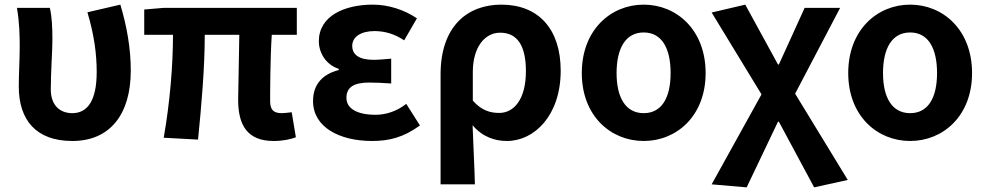

<svg xmlns="http://www.w3.org/2000/svg" viewBox="-20 -594 4256 828"><path d="M292 14C453 14 544 -99 544 -290C544 -385 527 -481 499 -574L357 -541C387 -440 397 -359 397 -283C397 -160 357 -106 292 -106C240 -106 199 -138 199 -209C199 -282 206 -373 206 -423C206 -475 204 -521 195 -560H53C64 -499 65 -437 65 -393C65 -335 61 -278 61 -221C61 -78 134 14 292 14Z M602 -444H726C726 -312 713 -153 686 0L834 8C849 -141 863 -303 863 -444H1012C1011 -342 1007 -204 1007 -164C1007 -55 1046 14 1160 14C1202 14 1235 6 1256 -2L1238 -110C1221 -108 1207 -106 1196 -106C1162 -106 1145 -118 1145 -157C1145 -191 1145 -337 1152 -444H1260V-560H685L602 -553Z M1585 14C1657 14 1720 -1 1791 -53L1732 -146C1687 -111 1639 -99 1600 -99C1518 -99 1474 -127 1474 -172C1474 -218 1506 -238 1573 -238C1603 -238 1635 -236 1667 -234V-341C1641 -339 1614 -336 1591 -336C1529 -336 1499 -358 1499 -396C1499 -436 1538 -460 1595 -460C1640 -460 1683 -447 1723 -420L1778 -515C1723 -552 1655 -574 1588 -574C1465 -574 1355 -525 1355 -416C1355 -369 1383 -316 1441 -297V-292C1375 -275 1330 -234 1330 -158C1330 -46 1443 14 1585 14Z M1880 201H2028C2026 114 2021 37 2018 -54C2061 -3 2115 14 2166 14C2285 14 2398 -97 2398 -289C2398 -468 2303 -574 2142 -574C1994 -574 1880 -479 1880 -273ZM2133 -107C2096 -107 2058 -116 2019 -160V-283C2019 -390 2070 -453 2137 -453C2213 -453 2248 -394 2248 -287C2248 -165 2196 -107 2133 -107Z M2756 14C2898 14 3023 -94 3023 -279C3023 -465 2898 -574 2756 -574C2614 -574 2489 -465 2489 -279C2489 -94 2614 14 2756 14ZM2756 -106C2678 -106 2639 -173 2639 -279C2639 -386 2678 -454 2756 -454C2834 -454 2872 -386 2872 -279C2872 -173 2834 -106 2756 -106Z M3200 214 3335 -69H3339L3491 214L3636 182L3409 -190L3603 -560H3450L3339 -316H3335L3194 -574L3049 -540L3264 -187L3049 201Z M3905 14C4047 14 4172 -94 4172 -279C4172 -465 4047 -574 3905 -574C3763 -574 3638 -465 3638 -279C3638 -94 3763 14 3905 14ZM3905 -106C3827 -106 3788 -173 3788 -279C3788 -386 3827 -454 3905 -454C3983 -454 4021 -386 4021 -279C4021 -173 3983 -106 3905 -106Z"/></svg>

Font: Kinto Sans
Style: Bold
Weight: 700
Designer: Authors: Ryoko NISHIZUKA  (kana & ideographs); Paul D. Hunt (Latin, Greek & Cyrillic); Wenlong ZHANG  (bopomofo); Sandol
Foundry: Adobe Systems Incorporated, ookami Inc.
Version: Version 0.001